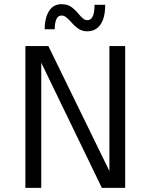

<svg xmlns="http://www.w3.org/2000/svg" viewBox="-20 -914 732 934"><path d="M103.5 0ZM103.5 0ZM588.9 0H475.6L180.7 -608.9V0H103.5V-689.9H215.3L512.2 -82V-689.9H588.9ZM404.3 -761.7Q380.9 -761.7 363 -773.2Q345.2 -784.7 325.2 -807.6Q310.5 -823.7 300.5 -831.1Q290.5 -838.4 279.8 -838.4Q261.2 -838.4 253.7 -819.3Q246.1 -800.3 246.1 -771.5H197.3Q197.3 -824.7 217.8 -859.1Q238.3 -893.6 279.8 -893.6Q307.1 -893.6 325.7 -880.9Q344.2 -868.2 362.3 -846.2Q375.5 -830.6 385 -823.2Q394.5 -815.9 405.3 -815.9Q439.9 -815.9 439.9 -890.6H491.7Q491.7 -826.7 468.5 -794.2Q445.3 -761.7 404.3 -761.7Z"/></svg>

Font: Acari Sans
Style: Regular
Weight: 400
Designer: Alfredo Marco Pradil and Stefan Peev
Foundry: Hanken Design Co.
Version: Version 1.045;February 4, 2021;FontCreator 13.0.0.2655 64-bi